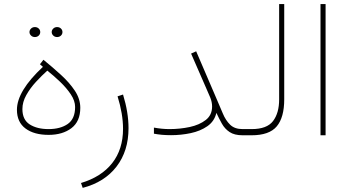

<svg xmlns="http://www.w3.org/2000/svg" viewBox="-20 -663 1705 941"><path d="M190.4 -335.4 175.8 -348.1 192.9 -370.1Q237.3 -334 278.8 -296.1Q320.3 -258.3 346.9 -218.3Q373.5 -178.2 373.5 -134.8Q373.5 -67.9 330.1 -34.9Q286.6 -2 218.3 -2Q147 -2 105 -33.2Q63 -64.5 63 -125Q63 -216.8 190.4 -335.4ZM348.1 -138.7Q348.1 -168.9 327.1 -200.4Q306.2 -231.9 274.7 -262Q243.2 -292 211.9 -316.9Q184.6 -292.5 156.2 -261.7Q127.9 -231 108.9 -197Q89.8 -163.1 89.8 -128.4Q89.8 -76.2 125.7 -53.2Q161.6 -30.3 217.8 -30.3Q275.9 -30.3 312 -55.4Q348.1 -80.6 348.1 -138.7ZM233.4 -505.9Q233.4 -515.6 241 -522.9Q248.5 -530.3 259.8 -530.3Q271 -530.3 278.6 -523.2Q286.1 -516.1 286.1 -505.9Q286.1 -495.6 278.6 -488.5Q271 -481.4 259.8 -481.4Q248.5 -481.4 241 -488.8Q233.4 -496.1 233.4 -505.9ZM124.5 -505.9Q124.5 -515.6 132.1 -522.9Q139.6 -530.3 150.9 -530.3Q162.1 -530.3 169.7 -523.2Q177.2 -516.1 177.2 -505.9Q177.2 -495.6 169.7 -488.5Q162.1 -481.4 150.9 -481.4Q139.6 -481.4 132.1 -488.8Q124.5 -496.1 124.5 -505.9Z M385.3 257.8 377 233.9Q476.6 204.1 529.8 136.5Q583 68.8 583 -31.7Q583 -104.5 556.2 -190.9L583 -199.7Q609.9 -111.8 609.9 -34.7Q609.9 77.1 551 153.6Q492.2 230 385.3 257.8Z M1019.5 -141.1Q1019.5 -162.6 1010.5 -184.8Q1001.5 -207 990.7 -230.5L916.5 -400.4L941.4 -411.6L1041 -179.7Q1057.6 -141.6 1071.8 -107.4Q1085.9 -73.2 1107.9 -51.8Q1129.9 -30.3 1168.9 -30.3H1198.2V0H1168.9Q1128.9 0 1105.2 -15.9Q1081.5 -31.7 1067.4 -57.1Q1053.2 -82.5 1040.5 -109.9Q1030.8 -68.4 996.3 -44.4Q961.9 -20.5 914.6 -10.5Q867.2 -0.5 818.4 -0.5Q793.5 -0.5 772.9 -2.4Q752.4 -4.4 734.4 -7.8V-37.6Q773.9 -30.3 811 -30.3Q861.8 -30.3 909.7 -40.5Q957.5 -50.8 988.5 -75Q1019.5 -99.1 1019.5 -141.1Z M1178.7 -30.3H1213.4Q1288.1 -30.3 1318.1 -69.6Q1348.1 -108.9 1348.1 -175.8V-643.1H1373V-176.3Q1373 -87.4 1336.4 -43.7Q1299.8 0 1212.9 0H1178.7Z M1575.7 -643.1V0H1550.8V-643.1Z"/></svg>

Font: Vazirmatn RD FD Thin
Style: Regular
Weight: 100
Designer: Saber Rastikerdar
Foundry: Saber Rastikerdar
Version: Version 33.003